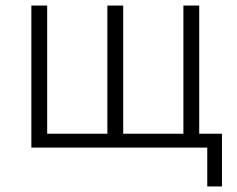

<svg xmlns="http://www.w3.org/2000/svg" viewBox="-20 -532 853 692"><path d="M727 0H93V-512H150V-50H367V-512H424V-50H641V-512H698V-50H780V140H727Z"/></svg>

Font: Plexus Sans Light
Style: Regular
Weight: 300
Version: Version 2.001;PS 002.001;hotconv 1.0.70;makeotf.lib2.5.58329